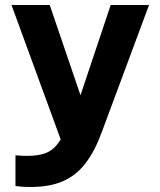

<svg xmlns="http://www.w3.org/2000/svg" viewBox="-20 -550 637 765"><path d="M101.4 195Q74.2 195 57.9 193Q41.6 191 41.6 191V68.6Q41.6 68.6 55.4 69.8Q69.2 71 89.4 71Q131.2 71 160 60.7Q188.8 50.4 209.9 23.1Q231 -4.2 248 -54.4L261.6 -92.6L235.8 43.6L25.8 -530H178.2L321 -111H280.8L421 -530H573.8L384.4 -20.6Q357.8 51.8 321.2 99.9Q284.6 148 231.9 171.5Q179.2 195 101.4 195Z"/></svg>

Font: Be Vietnam Pro Variable Thin
Style: Regular
Weight: 100
Designer: Lam Bao, Tony Le, Vietanh Nguyen
Foundry: Yellow Type Foundry
Version: Version 1.002